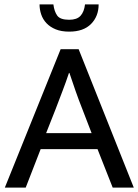

<svg xmlns="http://www.w3.org/2000/svg" viewBox="-20 -854 630 874"><path d="M256 -630H338L589 0H493L424 -175H165L97 0H2ZM190 -248H397L355 -357Q338 -400 324 -440Q310 -480 296 -522H294Q280 -480 265 -441Q250 -402 233 -357ZM223 -834Q227 -802 240.5 -783Q254 -764 295 -764Q330 -764 346.5 -782Q363 -800 367 -834H429Q429 -780 394.5 -745Q360 -710 295 -710Q259 -710 233.5 -720.5Q208 -731 191.5 -748.5Q175 -766 167.5 -788.5Q160 -811 160 -834Z"/></svg>

Font: Mukta Malar
Style: Regular
Weight: 400
Designer: Aadarsh Rajan, Girish Dalvi, Yashodeep Gholap
Foundry: Ek Type
Version: Version 2.538;PS 1.000;hotconv 16.6.51;makeotf.lib2.5.65220;